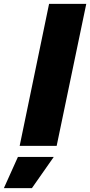

<svg xmlns="http://www.w3.org/2000/svg" viewBox="-103 -749 463 986"><path d="M149 -729H340L188 0H-2ZM-11 57H173L61 217H-83Z"/></svg>

Font: Mona Sans Black
Style: Italic
Weight: 900
Italic angle: -11.7°
Designer: Deni Anggara
Foundry: GitHub
Version: Version 2.000